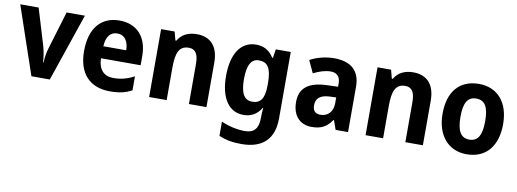

<svg xmlns="http://www.w3.org/2000/svg" viewBox="-62 -919 4098 1521"><g transform="rotate(10 1987.0 -158.5)"><path d="M187 0H335L521 -546H374L283 -245C270 -201 264 -160 263 -125H259C256 -163 251 -204 239 -248L149 -546H1Z M799 -556C654 -556 563 -458 563 -269C563 -87 659 10 819 10C892 10 945 -2 995 -29V-142C939 -112 889 -99 827 -99C751 -99 707 -147 705 -236H1024V-309C1024 -464 939 -556 799 -556ZM799 -452C861 -452 890 -403 891 -333H707C711 -417 748 -452 799 -452Z M1420 -556C1358 -556 1300 -533 1269 -477H1261L1243 -546H1134V0H1275V-260C1275 -381 1299 -439 1377 -439C1432 -439 1454 -399 1454 -321V0H1595V-358C1595 -493 1527 -556 1420 -556Z M1898 -556C1776 -556 1705 -451 1705 -271C1705 -96 1774 10 1893 10C1951 10 1999 -12 2036 -72H2039C2037 -52 2035 -25 2035 -1V9C2035 96 1999 134 1928 134C1866 134 1800 120 1736 92V206C1793 231 1851 240 1918 240C2090 240 2177 152 2177 -11V-546H2057L2046 -476H2040C2004 -533 1957 -556 1898 -556ZM1941 -437C2011 -437 2042 -392 2042 -273V-253C2042 -144 2008 -105 1943 -105C1879 -105 1849 -159 1849 -269C1849 -383 1879 -437 1941 -437Z M2525 -557C2456 -557 2387 -539 2332 -509L2378 -410C2427 -434 2471 -449 2517 -449C2566 -449 2594 -421 2594 -366V-340L2507 -337C2361 -332 2287 -279 2287 -163C2287 -56 2346 10 2441 10C2522 10 2563 -16 2604 -74H2608L2634 0H2734V-364C2734 -494 2660 -557 2525 -557ZM2543 -252 2594 -254V-206C2594 -137 2551 -97 2495 -97C2456 -97 2432 -115 2432 -162C2432 -215 2462 -249 2543 -252Z M3161 -556C3099 -556 3041 -533 3010 -477H3002L2984 -546H2875V0H3016V-260C3016 -381 3040 -439 3118 -439C3173 -439 3195 -399 3195 -321V0H3336V-358C3336 -493 3268 -556 3161 -556Z M3933 -274C3933 -456 3834 -556 3691 -556C3533 -556 3446 -450 3446 -274C3446 -102 3539 10 3688 10C3848 10 3933 -103 3933 -274ZM3590 -274C3590 -385 3619 -438 3689 -438C3760 -438 3789 -385 3789 -274C3789 -163 3760 -108 3690 -108C3620 -108 3590 -163 3590 -274Z"/></g></svg>

Font: Noto Sans Telugu SemiCondensed
Style: Bold
Weight: 700
Width: 4
Designer: Jelle Bosma - Monotype Design Team
Foundry: Monotype Imaging Inc.
Version: Version 2.005